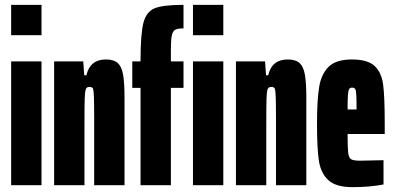

<svg xmlns="http://www.w3.org/2000/svg" viewBox="-20 -763 1624 791"><path d="M26 -618V-743H151V-618ZM26 0V-510H151V0Z M203 -510H323L327 -453H336Q351 -518 416 -518Q449 -518 465 -503.5Q481 -489 487 -456Q493 -423 493 -360V0H368V-277Q368 -330 367 -361.5Q366 -393 362.5 -399Q359 -405 348 -405Q338 -405 334 -396.5Q330 -388 329 -358Q328 -328 328 -244V0H203Z M559 -401H525V-510H559V-514Q559 -624 571 -669.5Q583 -715 617.5 -729Q652 -743 736 -743V-646Q712 -646 702 -640.5Q692 -635 688 -617.5Q684 -600 684 -559V-510H736V-401H684V0H559ZM775 -618V-743H900V-618ZM775 0V-510H900V0Z M952 -510H1072L1076 -453H1085Q1100 -518 1165 -518Q1198 -518 1214 -503.5Q1230 -489 1236 -456Q1242 -423 1242 -360V0H1117V-277Q1117 -330 1116 -361.5Q1115 -393 1111.5 -399Q1108 -405 1097 -405Q1087 -405 1083 -396.5Q1079 -388 1078 -358Q1077 -328 1077 -244V0H952Z M1565 -211H1412Q1412 -153 1414.5 -133Q1417 -113 1426.5 -107Q1436 -101 1463 -101L1560 -103V-3Q1503 8 1432 8Q1363 8 1332 -21.5Q1301 -51 1293.5 -102Q1286 -153 1286 -254Q1286 -352 1295 -405.5Q1304 -459 1334.5 -488.5Q1365 -518 1430 -518Q1495 -518 1523.5 -491Q1552 -464 1558.5 -414Q1565 -364 1565 -254ZM1412 -312H1449Q1449 -347 1448 -369Q1447 -391 1443.5 -396.5Q1440 -402 1430 -402Q1423 -402 1419 -397Q1415 -392 1413.5 -373Q1412 -354 1412 -312Z"/></svg>

Font: Saira Ultra Condensed Black
Style: Regular
Weight: 900
Width: 1
Designer: Hector Gatti with collaboration of the Omnibus-Type team
Foundry: Omnibus-Type
Version: Version 1.001; ttfautohint (v1.8)